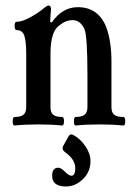

<svg xmlns="http://www.w3.org/2000/svg" viewBox="-20 -451 483 696"><path d="M33 4Q26 4 26 -11.5Q26 -27 33 -27Q55 -27 65 -35Q75 -43 75 -63V-258Q75 -299 68.5 -320.5Q62 -342 40 -342Q33 -342 33 -357Q33 -372 40 -372Q61 -372 92 -389.5Q123 -407 140 -422Q151 -431 156 -431Q165 -431 165 -417Q162 -387 162 -371L168 -370Q206 -425 262 -425Q336 -425 365 -353Q384 -302 384 -228V-63Q384 -43 394 -35Q404 -27 427 -27Q434 -27 434 -11.5Q434 4 427 4Q388 0 341 0Q293 0 254 4Q248 4 248 -11.5Q248 -27 254 -27Q276 -27 286.5 -35Q297 -43 297 -63V-176Q297 -322 286 -346Q271 -378 243 -378Q218 -378 194 -358Q163 -336 163 -256V-63Q163 -43 173 -35Q183 -27 205 -27Q212 -27 212 -11.5Q212 4 205 4Q168 0 119 0Q72 0 33 4ZM219 225Q169 225 169 186Q169 157 192 157Q201 157 216 172Q230 186 239 186Q253 186 253 158Q253 127 214 99Q203 91 209 78L227 46Q234 31 247 39Q271 52 289.5 79Q308 106 308 133Q308 172 280.5 198.5Q253 225 219 225Z"/></svg>

Font: Junicode Cond Medium
Style: Regular
Weight: 500
Width: 3
Designer: Peter S. Baker
Version: Version 2.201